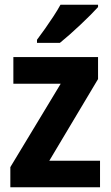

<svg xmlns="http://www.w3.org/2000/svg" viewBox="-20 -786 464 806"><path d="M399.9 0H23.4V-84.5L234.9 -434.6H36.1V-546.4H391.6V-454.1L187 -111.3H399.9ZM391.6 -766.1V-756.3Q379.4 -742.7 359.9 -723.1Q340.3 -703.6 317.6 -682.1Q294.9 -660.6 272.2 -640.6Q249.5 -620.6 231.4 -606H135.3V-619.1Q152.3 -641.6 170.2 -667Q188 -692.4 204.8 -718Q221.7 -743.7 233.9 -766.1Z"/></svg>

Font: Open Sans SemiCondensed
Style: Bold
Weight: 700
Width: 4
Designer: Monotype Design Team
Foundry: Monotype Imaging Inc.
Version: Version 3.003